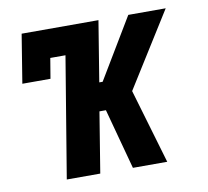

<svg xmlns="http://www.w3.org/2000/svg" viewBox="-65 -601 729 672"><g transform="rotate(-10 300.0 -265.0)"><path d="M120 0 191 -429H137L125 -357H25L53 -530H326L291 -315H303L432 -530H565L399 -265L477 0H355L297 -215H274L239 0Z"/></g></svg>

Font: Iosevka Slab Extended
Style: Bold Italic
Weight: 700
Width: 7
Italic angle: -9°
Monospace: yes
Designer: Belleve Invis
Foundry: Belleve Invis
Version: Version 11.1.0; ttfautohint (v1.8.3)